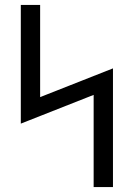

<svg xmlns="http://www.w3.org/2000/svg" viewBox="-20 -755 540 775"><path d="M358 0V-372L64 -256V-735H142V-363L436 -479V0Z"/></svg>

Font: Iosevka Algr
Style: Regular
Weight: 400
Monospace: yes
Designer: Belleve Invis
Foundry: Belleve Invis
Version: Version 26.0.2; ttfautohint (v1.8.3)